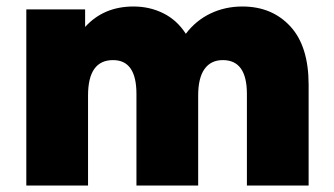

<svg xmlns="http://www.w3.org/2000/svg" viewBox="-20 -571 1027 591"><path d="M930 -310V0H740V-282Q740 -386 666 -386Q629 -386 609.5 -358.5Q590 -331 590 -277V0H400V-282Q400 -386 328 -386Q251 -386 251 -277V0H61V-542H242V-488Q299 -551 391 -551Q441 -551 483 -530Q525 -509 552 -467Q583 -508 628 -529.5Q673 -551 726 -551Q817 -551 873.5 -490Q930 -429 930 -310Z"/></svg>

Font: Chess Sans ExtraBold
Style: Regular
Weight: 800
Designer: Wolf Bōese
Foundry: Wolf Bōese
Version: Version 7.223